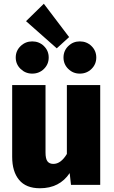

<svg xmlns="http://www.w3.org/2000/svg" viewBox="-20 -987 606 1025"><path d="M214 -967 349 -789 283 -729 119 -874ZM152 -766Q189 -766 214.5 -741Q240 -716 240 -680Q240 -644 214.5 -619Q189 -594 152 -594Q116 -594 90 -619Q64 -644 64 -680Q64 -716 90 -741Q116 -766 152 -766ZM406 -766Q443 -766 468.5 -741Q494 -716 494 -680Q494 -644 468.5 -619Q443 -594 406 -594Q370 -594 344.5 -619Q319 -644 319 -680Q319 -716 344.5 -741Q370 -766 406 -766ZM515 -533V0H359L352 -63Q298 18 193 18Q119 18 82 -26.5Q45 -71 45 -150V-533H223V-173Q223 -139 233.5 -125.5Q244 -112 265 -112Q305 -112 337 -165V-533Z"/></svg>

Font: FiraGO ExtraBold
Style: Regular
Weight: 800
Designer: bBox Type
Foundry: bBox Type GmbH
Version: Version 1.001;PS 001.001;hotconv 1.0.88;makeotf.lib2.5.64775